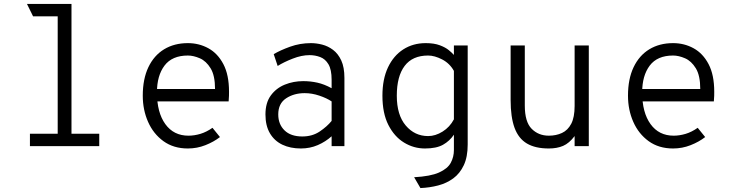

<svg xmlns="http://www.w3.org/2000/svg" viewBox="-20 -742 3736 975"><path d="M273 0V-688L343 -722V0ZM132 0V-63H484V0ZM148 -659 117 -722H343L306 -659Z M934 12Q861.5 12 810.2 -25Q759 -62 732 -123Q705 -184 705 -256Q705 -341 733.5 -400.8Q762 -460.5 813.5 -491.8Q865 -523 934 -523Q990.5 -523 1038 -497Q1085.5 -471 1114.2 -416.5Q1143 -362 1143 -276Q1143 -268 1142.8 -255.8Q1142.5 -243.5 1141 -227H761V-290H1072Q1072 -358.5 1049.5 -395.2Q1027 -432 994.8 -446Q962.5 -460 934 -460Q854 -460 815.5 -409Q777 -358 777 -273Q777 -170.5 819.5 -111.8Q862 -53 937 -53Q966.5 -53 997.5 -62.2Q1028.5 -71.5 1059 -93L1097 -46Q1065.5 -21.5 1023 -4.8Q980.5 12 934 12Z M1508 12Q1454.5 12 1414 -7.2Q1373.5 -26.5 1350.8 -65Q1328 -103.5 1328 -161Q1328 -220 1355.2 -257.2Q1382.5 -294.5 1426.2 -312.2Q1470 -330 1520 -330Q1557 -330 1591.8 -322.2Q1626.5 -314.5 1664 -294V-337Q1664 -388.5 1648 -415.5Q1632 -442.5 1606.2 -452.2Q1580.5 -462 1552 -462Q1511.5 -462 1466.2 -444.2Q1421 -426.5 1390 -407L1370 -467Q1402.5 -486.5 1453 -504.8Q1503.5 -523 1559 -523Q1586.5 -523 1616 -515.5Q1645.5 -508 1671.2 -488.8Q1697 -469.5 1713 -435Q1729 -400.5 1729 -346V0H1664V-50Q1633.5 -22.5 1593.8 -5.2Q1554 12 1508 12ZM1515 -49Q1566 -49 1603.5 -74.2Q1641 -99.5 1664 -128V-227Q1639.5 -243.5 1602 -256.2Q1564.5 -269 1527 -269Q1473 -269 1433 -242.8Q1393 -216.5 1393 -161Q1393 -111 1424.8 -80Q1456.5 -49 1515 -49Z M2115 213 2083 158Q2166 153.5 2209.5 134Q2253 114.5 2269 84.8Q2285 55 2285 20V-58Q2263.5 -26 2229.8 -7Q2196 12 2138 12Q2081 12 2031.8 -18Q1982.5 -48 1952.2 -107.5Q1922 -167 1922 -256Q1922 -340 1950.2 -399.8Q1978.5 -459.5 2028 -491.2Q2077.5 -523 2142 -523Q2184.5 -523 2213.2 -512.2Q2242 -501.5 2259.2 -487.2Q2276.5 -473 2285 -463V-511H2355V-8Q2355 55 2335.2 97Q2315.5 139 2281.8 163.8Q2248 188.5 2205 199.8Q2162 211 2115 213ZM2154 -51Q2191 -51 2227.5 -73.8Q2264 -96.5 2285 -136V-382Q2263.5 -420.5 2225.2 -440.2Q2187 -460 2154 -460Q2074.5 -460 2034.8 -407.2Q1995 -354.5 1995 -256Q1995 -158 2040.5 -104.5Q2086 -51 2154 -51Z M2767 12Q2698.5 12 2655.8 -13.2Q2613 -38.5 2593 -92.8Q2573 -147 2573 -234V-511H2645V-206Q2645 -123 2679.8 -88Q2714.5 -53 2767 -53Q2804 -53 2833.8 -66.8Q2863.5 -80.5 2880.8 -113.5Q2898 -146.5 2898 -204V-511H2970V0H2898V-51Q2870.5 -14.5 2839.5 -1.2Q2808.5 12 2767 12Z M3398 12Q3325.5 12 3274.2 -25Q3223 -62 3196 -123Q3169 -184 3169 -256Q3169 -341 3197.5 -400.8Q3226 -460.5 3277.5 -491.8Q3329 -523 3398 -523Q3454.5 -523 3502 -497Q3549.5 -471 3578.2 -416.5Q3607 -362 3607 -276Q3607 -268 3606.8 -255.8Q3606.5 -243.5 3605 -227H3225V-290H3536Q3536 -358.5 3513.5 -395.2Q3491 -432 3458.8 -446Q3426.5 -460 3398 -460Q3318 -460 3279.5 -409Q3241 -358 3241 -273Q3241 -170.5 3283.5 -111.8Q3326 -53 3401 -53Q3430.5 -53 3461.5 -62.2Q3492.5 -71.5 3523 -93L3561 -46Q3529.5 -21.5 3487 -4.8Q3444.5 12 3398 12Z"/></svg>

Font: Overpass Mono Light
Style: Regular
Weight: 300
Monospace: yes
Designer: Delve Withrington, Dave Bailey
Foundry: Delve Fonts LLC
Version: Version 4.000